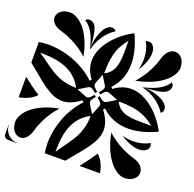

<svg xmlns="http://www.w3.org/2000/svg" viewBox="-163 -1147 1326 1314"><g transform="rotate(20 500.0 -490.0)"><path d="M774.2 -651.8C841 -637.9 915.7 -589.6 949.3 -531.4C960.6 -537.9 966.3 -550.1 966.3 -562.3C966.3 -565.7 965.9 -569.1 965 -572.4C951.7 -622.2 859 -652.5 792.4 -653.7C865.5 -660.9 948.5 -662.5 962 -713C963.2 -717.2 963.8 -721.5 963.8 -725.6C963.8 -736.3 959.6 -746 949.3 -752C915.7 -693.7 839.4 -669.2 774.6 -653.3ZM248 -949.3C306.3 -915.7 330.9 -839.4 346.7 -774.6L348.2 -774.2C362.1 -841 410.4 -915.7 468.6 -949.3C462.1 -960.6 449.9 -966.3 437.6 -966.3C434.3 -966.3 430.9 -965.9 427.6 -965C377.8 -951.7 347.5 -859 346.3 -792.4C339.1 -865.5 337.5 -948.5 287 -962C282.8 -963.2 278.5 -963.8 274.4 -963.8C263.7 -963.8 254 -959.6 248.1 -949.3ZM0 -551.8C114.6 -459.8 194.3 -376.3 287 -376.3C326.9 -376.3 369.1 -391.7 417.5 -428.5L428.5 -417.5C337 -322.6 292.7 -185.9 292.7 -70.4C292.7 -45.8 294.7 -22.1 298.7 0H448.2C540.2 -114.6 623.7 -194.4 623.7 -287C623.7 -326.9 608.3 -369.1 571.5 -417.5L582.5 -428.5C639.1 -373.9 706.8 -353.3 775.4 -353.3C846.4 -353.3 918.3 -375.4 980 -404.7V-409.2C928.8 -506.6 823.3 -616.3 706.5 -616.3C665.9 -616.3 624 -603.1 582.5 -571.5L571.5 -582.5C626.1 -639.1 646.7 -706.8 646.7 -775.4C646.7 -846.4 624.6 -918.3 595.3 -980H590.8C493.4 -928.8 383.7 -823.3 383.7 -706.5C383.7 -665.9 396.9 -624 428.5 -582.5L417.5 -571.5C322.6 -663 185.9 -707.3 70.4 -707.3C45.8 -707.3 22.1 -705.3 0 -701.3ZM678.2 -289.5C714.2 -99.5 811 -27 866 -27C925.1 -27 958.6 -61.4 958.6 -97.9C958.6 -134.7 925.3 -163.6 882.2 -175.5C756.5 -210.2 678.2 -289.5 678.2 -289.5ZM710.5 -678.2C900.5 -714.2 972 -811 972 -866C972 -926.3 937.6 -957.9 901.2 -957.9C864.8 -957.9 836.2 -924.9 824.5 -882.2C789.8 -756.5 710.5 -678.2 710.5 -678.2ZM761.8 -292.3C804.8 -263.4 853.7 -244.4 893.9 -244.4C917.3 -244.4 937.7 -250.9 952.4 -265.5C958.7 -271.9 961.9 -282.1 961.9 -292.4C961.9 -300.1 960.1 -308 956.5 -314.2C920.2 -293.2 879.5 -283.5 837.9 -283.5C812.8 -283.5 787.3 -287 762.2 -293.7ZM652.8 -505.8 658.7 -506.3C803.3 -506 860.8 -472.6 919.1 -425.7C912.7 -425.6 906.3 -425.6 900 -425.6C888.6 -425.6 877.6 -425.5 866.9 -425.5C764.1 -425.5 690.8 -429.1 652.8 -505.8ZM685.8 -956.5C706.8 -920.2 716.5 -879.5 716.5 -837.9C716.5 -812.8 713 -787.3 706.3 -762.2L707.7 -761.8C736.6 -804.8 755.6 -853.7 755.6 -893.9C755.6 -917.3 749.1 -937.7 734.5 -952.4C728.1 -958.7 717.9 -961.9 707.6 -961.9C699.8 -961.9 692 -960.1 685.8 -956.5ZM493.7 -658.7C494 -803.3 527.4 -860.8 574.3 -919.1C574.4 -912.7 574.4 -906.3 574.4 -900C574.4 -888.6 574.5 -877.6 574.5 -866.9C574.5 -764.1 570.9 -690.8 494.2 -652.8ZM364.6 -53C365 -181.8 397.2 -291 505.8 -347.2L506.3 -341.3C506 -196.7 416.9 -119.9 364.7 -33.9ZM551.8 0H701.3C691.8 -52.2 671.3 -95.5 640 -122C611.3 -76.7 581.1 -36.6 551.8 0ZM33.9 -635.3 53 -635.4C181.8 -635 291 -602.8 347.2 -494.2L341.3 -493.7C196.7 -494 119.9 -583.1 33.9 -635.3ZM0 -298.7C52.2 -308.2 95.5 -328.7 122 -360C76.7 -388.6 36.6 -418.9 0 -448.2ZM0 -30C0 -13.4 13.4 0 30 0H98.8V-1.5C45.1 -1.5 1.5 -45.1 1.5 -98.7H0ZM35.1 -133.8C35.1 -77.5 68.1 -43.6 103 -43.6C137.4 -43.6 164.1 -76.2 175.5 -117.7C210.2 -243.4 289.5 -321.7 289.5 -321.7C99.5 -285.7 35.1 -188.4 35.1 -133.8ZM360.5 -487.8 421.5 -525.2C427.4 -528.2 432.1 -530.2 436.7 -530.6C447.2 -531.5 457.5 -524.6 481.6 -504.4L488.7 -513L492.5 -517.4C468.4 -537.6 459.8 -546.6 458.9 -557C458.5 -561.7 459.6 -566.6 461.5 -572.9L487.8 -639.5L525.3 -578.5C528.2 -572.6 530.2 -568 530.6 -563.3C531.5 -552.8 524.6 -542.5 504.4 -518.5L513 -511.3L517.4 -507.5C537.6 -531.6 546.6 -540.2 557.1 -541.1C561.7 -541.5 566.6 -540.4 572.9 -538.5L639.5 -512.2L578.5 -474.8C572.6 -471.8 568 -469.9 563.3 -469.4C552.8 -468.5 542.5 -475.4 518.5 -495.6L511.3 -487L507.6 -482.6C531.6 -462.4 540.2 -453.4 541.1 -443C541.5 -438.3 540.4 -433.4 538.5 -427.1L512.2 -360.5L474.8 -421.5C471.8 -427.4 469.9 -432 469.4 -436.7C468.5 -447.2 475.4 -457.5 495.6 -481.5L487 -488.7L482.6 -492.5C462.4 -468.4 453.4 -459.8 443 -458.9C438.3 -458.5 433.4 -459.6 427.1 -461.5ZM43.6 -897C43.6 -868.5 66.3 -838.7 117.8 -824.5C243.5 -789.8 321.8 -710.5 321.8 -710.5C285.8 -900.5 188.4 -964.9 133.8 -964.9C77.5 -964.9 43.6 -931.9 43.6 -897Z"/></g></svg>

Font: GlukFrames07
Style: Medium
Weight: 500
Monospace: yes
Designer: gluk
Foundry: gluk
Version: Version 1.00